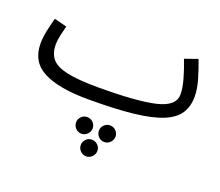

<svg xmlns="http://www.w3.org/2000/svg" viewBox="-120 -576 1233 1075"><g transform="rotate(20 496.5 -39.0)"><path d="M390 21Q212 21 121 -26Q30 -73 30 -182Q30 -219 39 -260.5Q48 -302 58 -339L133 -320Q127 -298 119.5 -264.5Q112 -231 112 -205Q112 -153 138.5 -121.5Q165 -90 231 -75.5Q297 -61 416 -61Q649 -61 756.5 -86.5Q864 -112 864 -181Q864 -219 850 -269Q836 -319 814 -376L891 -403Q910 -354 926.5 -298Q943 -242 943 -197Q943 -138 916 -96.5Q889 -55 826 -29Q763 -3 656.5 9Q550 21 390 21ZM553 215Q533 215 518.5 200Q504 185 504 165Q504 145 518.5 130.5Q533 116 553 116Q574 116 588.5 130.5Q603 145 603 165Q603 185 588.5 200Q574 215 553 215ZM417 215Q397 215 382.5 200Q368 185 368 165Q368 145 382.5 130.5Q397 116 417 116Q438 116 452.5 130.5Q467 145 467 165Q467 185 452.5 200Q438 215 417 215ZM485 325Q465 325 450.5 310Q436 295 436 275Q436 255 450.5 240.5Q465 226 485 226Q506 226 520.5 240.5Q535 255 535 275Q535 295 520.5 310Q506 325 485 325Z"/></g></svg>

Font: Noto Sans Living
Style: Regular
Weight: 400
Designer: Monotype Design Team
Foundry: Monotype Imaging Inc.
Version: Version 2.013; ttfautohint (v1.8.4.7-5d5b)